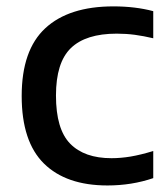

<svg xmlns="http://www.w3.org/2000/svg" viewBox="-20 -572 525 602"><path d="M317 9.5Q187.5 9.5 117.8 -59.2Q48 -128 48 -271Q48 -415 122 -483.5Q196 -552 335.5 -552Q404.5 -552 460.5 -537V-452Q431 -459 403.2 -462.8Q375.5 -466.5 346 -466.5Q249 -466.5 202.2 -421.2Q155.5 -376 155.5 -272.5Q155.5 -167 200 -121.5Q244.5 -76 329.5 -76Q358.5 -76 389.8 -81.2Q421 -86.5 460.5 -98.5V-13.5Q393 9.5 317 9.5Z"/></svg>

Font: Encode Sans Semi Expanded Medium
Style: Regular
Weight: 500
Width: 6
Designer: Multiple Designers
Foundry: Impallari Type
Version: Version 3.000; ttfautohint (v1.8.3) -l 8 -r 50 -G 200 -x 14 